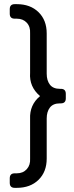

<svg xmlns="http://www.w3.org/2000/svg" viewBox="-20 -765 357 925"><path d="M51 140Q27 140 27 116V94Q27 70 51 70H61Q91 70 109 50Q127 30 125 -1V-192Q122 -260 173 -302Q120 -347 125 -414V-604Q127 -636 109 -655.5Q91 -675 61 -675H51Q27 -675 27 -699V-721Q27 -745 51 -745H61Q126 -745 165.5 -706.5Q205 -668 205 -604V-410Q205 -377 220.5 -357Q236 -337 269 -337H273Q297 -337 297 -313V-291Q297 -267 273 -267H269Q236 -267 220.5 -247Q205 -227 205 -194V-1Q205 63 165.5 101.5Q126 140 61 140Z"/></svg>

Font: Pitagon Sans Text
Style: Regular
Weight: 400
Designer: Travis Tran
Foundry: Pitagon
Version: Version 1.001; ttfautohint (v1.8.4.7-5d5b);gftools[0.9.26]